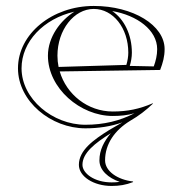

<svg xmlns="http://www.w3.org/2000/svg" viewBox="-20 -425 610 645"><path d="M229.9 -385.8C183.1 -356.4 141 -300.7 141 -238C141 -128.5 249.8 -35.4 358.9 -35.4C384.8 -35.4 408.7 -37.8 431.8 -44.6C382.8 -18.9 328.1 -5.9 266.8 -5.9C157.1 -5.9 52.4 -92.5 52.4 -195.6C52.4 -284.8 126.1 -362.2 229.9 -385.8ZM352.1 22.6C329.2 50.4 314 79 314 113.7C314 147.1 343.9 173 382.3 186C372.8 187.3 364.6 187.7 355 187.7C296.5 187.7 257 156.9 257 128.7C257 88.7 298.9 56 352.1 22.6ZM295 -395C360.1 -395 411 -330.8 411 -248C411 -234.5 408.4 -220.1 404.5 -207L176.8 -200.1C174.3 -212.3 173 -225 173 -238C173 -324.7 228.7 -395 295 -395ZM356.9 -387.9C440.8 -373.5 508 -323.9 508 -260C508 -239.4 503.3 -220.3 496.6 -201.9L416 -203.6C420.2 -217.5 423 -232.9 423 -248C423 -308.3 397.3 -360.7 356.9 -387.9ZM180.6 -185 518 -190C527.1 -213.7 533 -234.8 533 -260C533 -340 427.5 -405 295 -405C155.4 -405 40.4 -311.2 40.4 -195.6C40.4 -84.3 151.7 6.1 266.8 6.1C311 6.1 352.8 -0.2 391.1 -13.9L347 11.7C294.2 44.7 245 79.6 245 128.7C245 167.9 294.3 199.7 355 199.7C380.9 199.7 403 196.1 427 186.7V184.7C375 178.8 333 150.3 333 113.7C333 57.8 366.4 11.9 417 -19C446.4 -36 469.4 -53.6 494 -77L493 -78C449 -59 408.3 -50.4 358.9 -50.4C274.8 -50.4 203.4 -107.5 180.6 -185Z"/></svg>

Font: Sortefax
Style: Medium
Weight: 500
Designer: gluk
Foundry: gluk
Version: Version 0.261